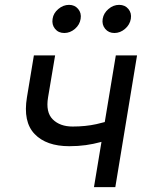

<svg xmlns="http://www.w3.org/2000/svg" viewBox="-20 -766 610 786"><path d="M263.7 -167.5Q169.4 -167.5 121.6 -217.5Q73.7 -267.6 90.3 -367.7L118.7 -539.1H205.6L176.8 -367.7Q166.5 -306.6 196 -277.3Q225.6 -248 277.3 -248Q330.1 -248 374.5 -257.8Q418.9 -267.6 464.8 -282.7L451.2 -202.6Q421.4 -192.4 391.8 -184.3Q362.3 -176.3 331.1 -171.9Q299.8 -167.5 263.7 -167.5ZM364.7 0 454.1 -539.1H541L452.1 0ZM448.2 -630.9Q424.8 -630.9 410.6 -647.9Q396.5 -665 400.4 -689Q404.3 -712.4 424.1 -729.2Q443.8 -746.1 467.8 -746.1Q491.7 -746.1 505.6 -729.2Q519.5 -712.4 515.6 -689Q511.7 -665 491.9 -647.9Q472.2 -630.9 448.2 -630.9ZM243.2 -630.9Q219.2 -630.9 205.3 -647.9Q191.4 -665 195.3 -689Q198.7 -712.4 218.8 -729.2Q238.8 -746.1 262.7 -746.1Q286.1 -746.1 300 -729.2Q314 -712.4 310.1 -689Q306.6 -665 286.9 -647.9Q267.1 -630.9 243.2 -630.9Z"/></svg>

Font: Inter 18pt
Style: Italic
Weight: 400
Italic angle: -9.3988°
Designer: Rasmus Andersson
Foundry: rsms
Version: Version 4.001;git-66647c0bb